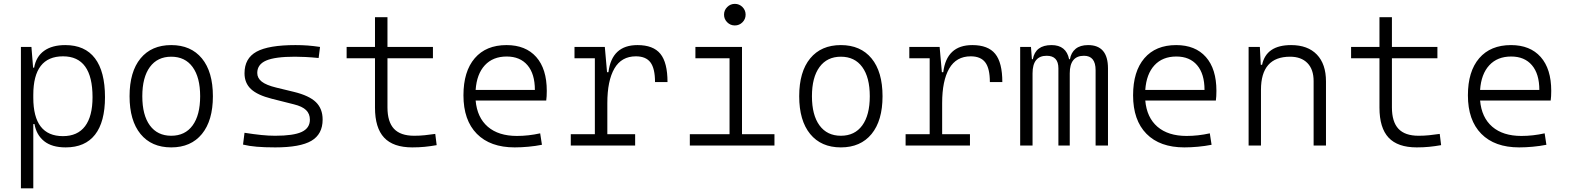

<svg xmlns="http://www.w3.org/2000/svg" viewBox="-20 -764 8243 1008"><path d="M89.8 224.6V-517.6H145L153.8 -408.7H159.2Q169.4 -466.8 211.4 -497.1Q253.4 -527.3 322.8 -527.3Q425.8 -527.3 478.5 -458Q531.2 -388.7 531.2 -253.9Q531.2 -124 479 -57.1Q426.8 9.8 324.7 9.8Q252.4 9.8 211.7 -22.9Q170.9 -55.7 161.1 -112.8H154.8V224.6ZM154.8 -251Q154.8 -49.3 310.5 -49.3Q387.2 -49.3 426.5 -101.3Q465.8 -153.3 465.8 -253.9Q465.8 -468.3 311 -468.3Q154.8 -468.3 154.8 -266.1Z M878.9 9.8Q775.4 9.8 717.8 -60.5Q660.2 -130.9 660.2 -258.8Q660.2 -387.2 717.8 -457.3Q775.4 -527.3 878.9 -527.3Q982.4 -527.3 1040 -457.3Q1097.7 -387.2 1097.7 -258.8Q1097.7 -130.9 1040 -60.5Q982.4 9.8 878.9 9.8ZM878.9 -51.3Q951.7 -51.3 991.2 -105.5Q1030.8 -159.7 1030.8 -258.8Q1030.8 -357.9 991.2 -412.1Q951.7 -466.3 878.9 -466.3Q806.6 -466.3 766.8 -412.1Q727.1 -357.9 727.1 -258.8Q727.1 -159.7 766.8 -105.5Q806.6 -51.3 878.9 -51.3Z M1424.8 9.8Q1368.2 9.8 1327.9 6.3Q1287.6 2.9 1255.9 -4.9L1263.7 -66.9Q1314 -59.1 1352.1 -55.2Q1390.1 -51.3 1424.8 -51.3Q1520.5 -51.3 1563.7 -71.3Q1606.9 -91.3 1606.9 -135.7Q1606.9 -166.5 1586.9 -186Q1566.9 -205.6 1522.9 -216.3L1406.7 -245.6Q1331.5 -264.6 1297.6 -296.4Q1263.7 -328.1 1263.7 -379.4Q1263.7 -458 1326.9 -492.7Q1390.1 -527.3 1531.2 -527.3Q1565.4 -527.3 1595 -525.1Q1624.5 -522.9 1660.2 -517.6L1652.8 -459.5Q1613.3 -463.4 1583.7 -464.8Q1554.2 -466.3 1528.3 -466.3Q1423.8 -466.3 1377.2 -446Q1330.6 -425.8 1330.6 -380.9Q1330.6 -354 1354.2 -335.4Q1377.9 -316.9 1430.2 -304.2L1522.9 -281.7Q1603 -262.2 1638.4 -227.8Q1673.8 -193.4 1673.8 -136.2Q1673.8 -59.6 1615 -24.9Q1556.2 9.8 1424.8 9.8Z M2144.5 9.8Q2044.4 9.8 1996.6 -41.5Q1948.7 -92.8 1948.7 -198.7V-458H1799.8V-517.6H1948.7V-673.8H2014.2V-517.6H2252.9V-458H2014.2V-200.2Q2014.2 -124.5 2048.3 -87.9Q2082.5 -51.3 2154.3 -51.3Q2182.6 -51.3 2209.2 -54Q2235.8 -56.6 2265.1 -61L2272.5 -2Q2239.7 3.9 2209.5 6.8Q2179.2 9.8 2144.5 9.8Z M2682.1 9.8Q2553.7 9.8 2483.4 -61.5Q2413.1 -132.8 2413.1 -263.7Q2413.1 -389.2 2472.4 -458.3Q2531.7 -527.3 2639.2 -527.3Q2739.7 -527.3 2795.2 -464.8Q2850.6 -402.3 2850.6 -287.1Q2850.6 -256.8 2847.7 -236.3H2477.1Q2484.9 -147 2541 -98.6Q2597.2 -50.3 2693.8 -50.3Q2754.4 -50.3 2815.9 -64L2825.2 -3.9Q2791 2.9 2753.9 6.3Q2716.8 9.8 2682.1 9.8ZM2477.1 -292H2788.1Q2788.1 -376 2749.3 -421.6Q2710.4 -467.3 2640.1 -467.3Q2567.9 -467.3 2525.4 -421.4Q2482.9 -375.5 2477.1 -292Z M3168.5 -222.7V-59.6H3314.5V0H2976.6V-59.6H3103V-458H2996.1V-517.6H3155.3L3167 -384.8H3174.3Q3191.9 -527.3 3326.7 -527.3Q3409.7 -527.3 3447 -481.4Q3484.4 -435.5 3484.4 -333H3418.9Q3418.9 -404.3 3395 -436.3Q3371.1 -468.3 3318.4 -468.3Q3242.7 -468.3 3205.6 -404.3Q3168.5 -340.3 3168.5 -222.7Z M3601.6 0V-59.6H3810.1V-458H3630.9V-517.6H3875.5V-59.6H4045.9V0ZM3837.9 -630.4Q3814.5 -630.4 3797.9 -647Q3781.2 -663.6 3781.2 -687Q3781.2 -710.4 3797.9 -727.1Q3814.5 -743.7 3837.9 -743.7Q3861.3 -743.7 3877.9 -727.1Q3894.5 -710.4 3894.5 -687Q3894.5 -663.6 3877.9 -647Q3861.3 -630.4 3837.9 -630.4Z M4394.5 9.8Q4291 9.8 4233.4 -60.5Q4175.8 -130.9 4175.8 -258.8Q4175.8 -387.2 4233.4 -457.3Q4291 -527.3 4394.5 -527.3Q4498 -527.3 4555.7 -457.3Q4613.3 -387.2 4613.3 -258.8Q4613.3 -130.9 4555.7 -60.5Q4498 9.8 4394.5 9.8ZM4394.5 -51.3Q4467.3 -51.3 4506.8 -105.5Q4546.4 -159.7 4546.4 -258.8Q4546.4 -357.9 4506.8 -412.1Q4467.3 -466.3 4394.5 -466.3Q4322.3 -466.3 4282.5 -412.1Q4242.7 -357.9 4242.7 -258.8Q4242.7 -159.7 4282.5 -105.5Q4322.3 -51.3 4394.5 -51.3Z M4926.3 -222.7V-59.6H5072.3V0H4734.4V-59.6H4860.8V-458H4753.9V-517.6H4913.1L4924.8 -384.8H4932.1Q4949.7 -527.3 5084.5 -527.3Q5167.5 -527.3 5204.8 -481.4Q5242.2 -435.5 5242.2 -333H5176.8Q5176.8 -404.3 5152.8 -436.3Q5128.9 -468.3 5076.2 -468.3Q5000.5 -468.3 4963.4 -404.3Q4926.3 -340.3 4926.3 -222.7Z M5731.9 0V-395.5Q5731.9 -471.2 5670.9 -471.2Q5596.2 -471.2 5596.2 -378.9V0H5536.6V-405.3Q5536.6 -471.2 5475.1 -471.2Q5400.9 -471.2 5400.9 -378.9V0H5335.9V-517.6H5392.6L5397.5 -453.1H5402.3Q5416 -527.3 5500.5 -527.3Q5577.6 -527.3 5592.8 -453.1H5597.2Q5603 -487.8 5627 -507.6Q5650.9 -527.3 5692.4 -527.3Q5796.9 -527.3 5796.9 -405.3V0Z M6197.8 9.8Q6069.3 9.8 5999 -61.5Q5928.7 -132.8 5928.7 -263.7Q5928.7 -389.2 5988 -458.3Q6047.4 -527.3 6154.8 -527.3Q6255.4 -527.3 6310.8 -464.8Q6366.2 -402.3 6366.2 -287.1Q6366.2 -256.8 6363.3 -236.3H5992.7Q6000.5 -147 6056.6 -98.6Q6112.8 -50.3 6209.5 -50.3Q6270 -50.3 6331.5 -64L6340.8 -3.9Q6306.6 2.9 6269.5 6.3Q6232.4 9.8 6197.8 9.8ZM5992.7 -292H6303.7Q6303.7 -376 6264.9 -421.6Q6226.1 -467.3 6155.8 -467.3Q6083.5 -467.3 6041 -421.4Q5998.5 -375.5 5992.7 -292Z M6876.5 0V-338.4Q6876.5 -399.9 6843.8 -433.1Q6811 -466.3 6752.9 -466.3Q6600.1 -466.3 6600.1 -292.5V0H6535.2V-517.6H6594.2L6599.1 -423.8H6606Q6627.9 -527.3 6758.3 -527.3Q6845.7 -527.3 6893.6 -477.5Q6941.4 -427.7 6941.4 -336.9V0Z M7418 9.8Q7317.9 9.8 7270 -41.5Q7222.2 -92.8 7222.2 -198.7V-458H7073.2V-517.6H7222.2V-673.8H7287.6V-517.6H7526.4V-458H7287.6V-200.2Q7287.6 -124.5 7321.8 -87.9Q7356 -51.3 7427.7 -51.3Q7456.1 -51.3 7482.7 -54Q7509.3 -56.6 7538.6 -61L7545.9 -2Q7513.2 3.9 7482.9 6.8Q7452.6 9.8 7418 9.8Z M7955.6 9.8Q7827.1 9.8 7756.8 -61.5Q7686.5 -132.8 7686.5 -263.7Q7686.5 -389.2 7745.8 -458.3Q7805.2 -527.3 7912.6 -527.3Q8013.2 -527.3 8068.6 -464.8Q8124 -402.3 8124 -287.1Q8124 -256.8 8121.1 -236.3H7750.5Q7758.3 -147 7814.5 -98.6Q7870.6 -50.3 7967.3 -50.3Q8027.8 -50.3 8089.4 -64L8098.6 -3.9Q8064.5 2.9 8027.3 6.3Q7990.2 9.8 7955.6 9.8ZM7750.5 -292H8061.5Q8061.5 -376 8022.7 -421.6Q7983.9 -467.3 7913.6 -467.3Q7841.3 -467.3 7798.8 -421.4Q7756.3 -375.5 7750.5 -292Z"/></svg>

Font: CaskaydiaMono NF Light
Style: Regular
Weight: 300
Designer: Aaron Bell
Foundry: Saja Typeworks
Version: Version 2111.001; ttfautohint (v1.8.4);Nerd Fonts 3.1.1